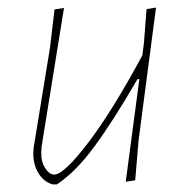

<svg xmlns="http://www.w3.org/2000/svg" viewBox="-20 -476 494 507"><path d="M149 -455 90 -90 89 -75Q88 -50 99 -32.5Q110 -15 123 -15Q149 -15 213.5 -100Q278 -185 356 -330L360 -362L367 -452L392 -456L346 -106L337 0L312 4L348 -267H343Q278 -155 228.5 -88Q179 -21 130 11H119Q95 4 81 -19.5Q67 -43 68 -74L69 -87L112 -350L124 -451Z"/></svg>

Font: Alegreya Sans SC Thin
Style: Italic
Weight: 100
Italic angle: -7°
Designer: Juan Pablo del Peral
Foundry: Huerta Tipografica
Version: Version 2.007